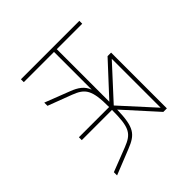

<svg xmlns="http://www.w3.org/2000/svg" viewBox="-50 -877 1227 1227"><g transform="rotate(45 563.5 -264.0)"><path d="M149 0H175V-273H516C469 -256 445 -219 426 -170L360 0H389L450 -161C483 -247 517 -273 673 -273V0H699V-273C860 -273 891 -251 926 -162L989 0H1018L950 -170C912 -266 879 -294 721 -298L940 -496V-528H436V-496L650 -298H175V-528H149ZM687 -301 467 -503H909Z"/></g></svg>

Font: Noto Sans Mono SemiCondensed Thin
Style: Regular
Weight: 100
Width: 4
Designer: Monotype Design Team
Foundry: Monotype Imaging Inc.
Version: Version 2.014